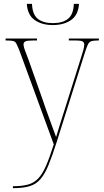

<svg xmlns="http://www.w3.org/2000/svg" viewBox="-20 -736 539 996"><path d="M254 -606Q197 -606 160 -632Q123 -658 119 -716H146Q148 -661 176 -638.5Q204 -616 254 -616Q305 -616 333 -638.5Q361 -661 363 -716H390Q386 -658 348.5 -632Q311 -606 254 -606ZM47 230Q94 230 125 221.5Q156 213 178 190Q200 167 218.5 124.5Q237 82 259 13L81 -473Q71 -498 65 -509.5Q59 -521 47.5 -523.5Q36 -526 11 -526H9V-536H172V-526H153Q120 -526 111 -521Q102 -516 102 -505Q102 -496 108.5 -477.5Q115 -459 129 -423L197 -231Q219 -166 239.5 -111Q260 -56 271 -25Q280 -54 292 -93.5Q304 -133 320 -182L399 -433Q407 -457 412 -475.5Q417 -494 417 -505Q417 -515 409.5 -520.5Q402 -526 370 -526H337V-536H493V-526H489Q466 -526 454.5 -522.5Q443 -519 436.5 -506Q430 -493 421 -465L274 1Q251 73 232 119.5Q213 166 190.5 192.5Q168 219 134.5 229.5Q101 240 48 240H47Z"/></svg>

Font: Noto Serif Display SemiCondensed Thin
Style: Regular
Weight: 100
Width: 4
Designer: Monotype Design Team
Foundry: Monotype Imaging Inc.
Version: Version 2.009